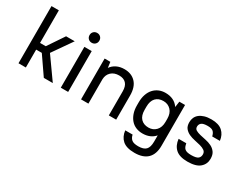

<svg xmlns="http://www.w3.org/2000/svg" viewBox="-94 -1264 2579 2036"><g transform="rotate(30 1195.5 -246.0)"><path d="M234 -219H165V0H75V-700H165V-301H235L369 -500H475L309 -262L495 0H385Z M593 -500H683V0H593ZM638 -576Q612 -576 595 -593Q578 -610 578 -636Q578 -662 595 -679Q612 -696 638 -696Q664 -696 681 -679Q698 -662 698 -636Q698 -610 681 -593Q664 -576 638 -576Z M841 -500H911L920 -431Q946 -468 987 -488Q1028 -508 1081 -508Q1168 -508 1219.5 -453.5Q1271 -399 1271 -295V0H1181V-295Q1181 -359 1151 -390.5Q1121 -422 1066 -422Q1005 -422 969 -388Q933 -354 931 -300V0H841Z M1584 -12Q1541 -12 1504.5 -27Q1468 -42 1442 -71.5Q1416 -101 1401 -143.5Q1386 -186 1386 -241V-279Q1386 -333 1401 -376Q1416 -419 1442.5 -448Q1469 -477 1505 -492.5Q1541 -508 1584 -508Q1693 -508 1746 -429L1756 -500H1826V0Q1826 102 1772.5 155Q1719 208 1614 208Q1514 208 1466.5 165.5Q1419 123 1411 50H1501Q1509 88 1533 108Q1557 128 1614 128Q1679 128 1707.5 98.5Q1736 69 1736 0V-76Q1681 -12 1584 -12ZM1608 -98Q1664 -98 1700 -136Q1736 -174 1736 -241V-279Q1736 -346 1700 -384Q1664 -422 1608 -422Q1548 -422 1514 -385.5Q1480 -349 1480 -279V-241Q1480 -170 1514.5 -134Q1549 -98 1608 -98Z M2146 8Q2049 8 2001.5 -35Q1954 -78 1946 -155H2040Q2044 -133 2050.5 -117Q2057 -101 2069 -91Q2081 -81 2100 -76.5Q2119 -72 2146 -72Q2207 -72 2229.5 -89.5Q2252 -107 2252 -140Q2252 -170 2230 -185.5Q2208 -201 2175 -210Q2142 -219 2104 -226.5Q2066 -234 2033 -249Q2000 -264 1978 -290.5Q1956 -317 1956 -365Q1956 -396 1967.5 -422Q1979 -448 2002.5 -467Q2026 -486 2062 -497Q2098 -508 2146 -508Q2236 -508 2282 -466.5Q2328 -425 2336 -355H2242Q2234 -392 2214 -410Q2194 -428 2146 -428Q2092 -428 2071 -411Q2050 -394 2050 -365Q2050 -338 2072 -325.5Q2094 -313 2127 -305Q2160 -297 2198 -289.5Q2236 -282 2269 -266Q2302 -250 2324 -220.5Q2346 -191 2346 -140Q2346 -75 2298 -33.5Q2250 8 2146 8Z"/></g></svg>

Font: Retni Sans Medium
Style: Regular
Weight: 500
Designer: Vitaly Kuzmin
Foundry: ParaType Ltd.
Version: Version 1.00;March 2, 2019;FontCreator 11.5.0.2425 64-bit; t